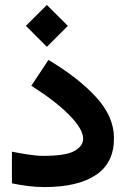

<svg xmlns="http://www.w3.org/2000/svg" viewBox="-20 -759 510 778"><path d="M85 -654.3 169.9 -738.8 254.9 -654.3 169.9 -569.3ZM28.3 -144.5Q59.1 -138.2 94.2 -132.8Q129.4 -127.4 154.8 -127.4Q246.1 -127.4 281.5 -147.2Q316.9 -167 316.9 -197.3Q316.9 -235.8 260.5 -293Q204.1 -350.1 106.9 -411.6L176.3 -516.1Q298.3 -443.4 370.1 -364.7Q441.9 -286.1 441.9 -198.7Q441.9 -98.6 368.4 -49.8Q294.9 -1 161.1 -1Q124.5 -1 91.6 -5.4Q58.6 -9.8 28.3 -16.1Z"/></svg>

Font: Vazir WOL
Style: Bold-WOL
Weight: 700
Designer: Saber Rastikerdar
Foundry: Saber Rastikerdar
Version: Version 30.00;August 23, 2021;FontCreator 13.0.0.2683 64-bit